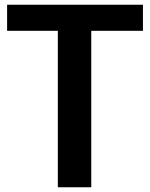

<svg xmlns="http://www.w3.org/2000/svg" viewBox="-20 -790 633 810"><path d="M224 0V-660H10V-770H583V-660H365V0Z"/></svg>

Font: Junction
Style: Bold
Weight: 700
Designer: Caroline Hadilaksono
Foundry: Caroline Hadilaksono, Tyler Finck, The League of Moveable Type
Version: Version 2.000; ttfautohint (v1.8.3)